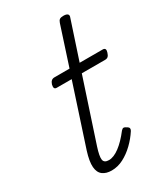

<svg xmlns="http://www.w3.org/2000/svg" viewBox="-186 -809 780 904"><g transform="rotate(-30 204.0 -357.5)"><path d="M147 15Q117 15 98.5 1Q80 -13 77.5 -43.5Q75 -74 91 -125L198 -452H117Q107 -452 104.5 -458.5Q102 -465 105 -477Q109 -489 115.5 -494.5Q122 -500 132 -500H214L282 -709Q286 -721 292.5 -725.5Q299 -730 313 -730Q329 -730 335.5 -724Q342 -718 337 -706L269 -500H394Q404 -500 407 -494Q410 -488 406 -476Q402 -463 396 -457.5Q390 -452 380 -452H253L143 -118Q128 -72 131 -53Q134 -34 160 -34Q186 -34 217.5 -57.5Q249 -81 282 -124Q289 -132 295 -132Q301 -132 309 -126Q320 -120 320.5 -113.5Q321 -107 317 -101Q297 -70 269.5 -43.5Q242 -17 211 -1Q180 15 147 15Z"/></g></svg>

Font: Playwrite US Trad ExtraLight
Style: Regular
Weight: 250
Designer: Veronika Burian, José Scaglione
Foundry: TypeTogether
Version: Version 1.003